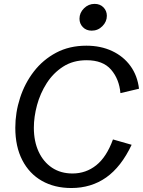

<svg xmlns="http://www.w3.org/2000/svg" viewBox="-20 -948 729 980"><path d="M344.2 11.7Q258.3 11.7 193.8 -24.9Q129.4 -61.5 93.8 -130.6Q58.1 -199.7 58.1 -295.9Q58.1 -373.5 82.3 -448.2Q106.4 -522.9 152.8 -583Q199.2 -643.1 266.6 -679Q334 -714.8 420.9 -714.8Q494.1 -714.8 552 -687.7Q609.9 -660.6 645.8 -611.3Q681.6 -562 689.5 -495.1L594.7 -472.7Q588.4 -544.4 546.9 -592.5Q505.4 -640.6 421.9 -640.6Q353 -640.6 302.2 -607.9Q251.5 -575.2 218.3 -523.2Q185.1 -471.2 168.9 -411.1Q152.8 -351.1 152.8 -295.9Q152.8 -226.6 177.2 -173.8Q201.7 -121.1 245.8 -91.8Q290 -62.5 350.1 -62.5Q418.5 -62.5 471.2 -104.5Q523.9 -146.5 556.6 -236.3L651.9 -209Q598.6 -96.2 522 -42.2Q445.3 11.7 344.2 11.7ZM448.2 -791.5Q420.4 -791.5 403.1 -809.3Q385.7 -827.1 385.7 -852.5Q385.7 -882.8 408.7 -905.5Q431.6 -928.2 462.9 -928.2Q490.7 -928.2 508.1 -910.4Q525.4 -892.6 525.4 -867.2Q525.4 -837.4 502.7 -814.5Q480 -791.5 448.2 -791.5Z"/></svg>

Font: Schibsted Grotesk
Style: Italic
Weight: 400
Italic angle: -12°
Designer: Bakken & Baeck AS, Henrik Kongsvoll
Foundry: Schibsted ASA
Version: Version 1.100; ttfautohint (v1.8.4.7-5d5b);gftools[0.9.25]